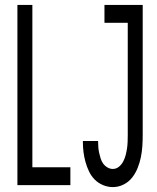

<svg xmlns="http://www.w3.org/2000/svg" viewBox="-20 -755 640 783"><path d="M51 0V-735H112V-73H267V0ZM440 8Q420 8 400.5 0Q381 -8 366.5 -22.5Q352 -37 343 -56Q334 -75 328.5 -95Q323 -115 320.5 -135Q318 -155 318 -176V-180H380V-178Q380 -166 381 -154Q382 -142 384.5 -131Q387 -120 390.5 -108.5Q394 -97 401 -87.5Q408 -78 418.5 -72Q429 -66 440 -66Q454 -66 465 -75Q476 -84 482.5 -96.5Q489 -109 492.5 -122.5Q496 -136 498 -149.5Q500 -163 500.5 -177Q501 -191 501 -205V-662H406V-735H562V-205Q562 -182 560.5 -159Q559 -136 554.5 -114Q550 -92 541.5 -70.5Q533 -49 519 -31Q505 -13 484 -2.5Q463 8 440 8Z"/></svg>

Font: Iosevka Extended
Style: Regular
Weight: 400
Width: 7
Monospace: yes
Designer: Belleve Invis
Foundry: Belleve Invis
Version: Version 32.5.0; ttfautohint (v1.8.4)